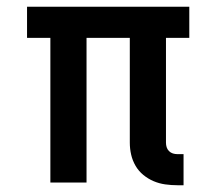

<svg xmlns="http://www.w3.org/2000/svg" viewBox="-20 -540 640 568"><path d="M505 8Q487 8 469 5.5Q451 3 434.5 -4Q418 -11 404 -22.5Q390 -34 381 -49.5Q372 -65 368 -82.5Q364 -100 364 -118V-428H236V0H129V-428H60V-520H540V-428H471V-118Q471 -111 473 -104.5Q475 -98 480 -93Q485 -88 491.5 -86Q498 -84 505 -84H523V8Z"/></svg>

Font: Iosevka Custom SmBdEx
Style: Regular
Weight: 600
Width: 7
Monospace: yes
Designer: Belleve Invis
Foundry: Belleve Invis
Version: Version 11.2.4; ttfautohint (v1.8.4)